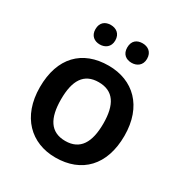

<svg xmlns="http://www.w3.org/2000/svg" viewBox="-175 -874 963 1015"><g transform="rotate(30 307.0 -367.0)"><path d="M150 -684C150 -644 177 -625 210 -625C242 -625 271 -644 271 -684C271 -726 242 -744 210 -744C177 -744 150 -726 150 -684ZM344 -684C344 -644 370 -625 404 -625C436 -625 465 -644 465 -684C465 -726 436 -744 404 -744C370 -744 344 -726 344 -684ZM565 -272C565 -452 458 -552 308 -552C148 -552 49 -452 49 -272C49 -92 157 10 305 10C465 10 565 -92 565 -272ZM178 -272C178 -387 216 -450 306 -450C397 -450 436 -387 436 -272C436 -157 397 -92 307 -92C216 -92 178 -157 178 -272Z"/></g></svg>

Font: Noto Sans Arabic UI SmBd
Style: Regular
Weight: 600
Designer: Monotype Design Team, Nadine Chahine and Nizar Qandah
Foundry: Monotype Imaging Inc.
Version: Version 2.010